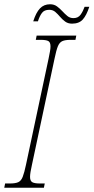

<svg xmlns="http://www.w3.org/2000/svg" viewBox="-43 -881 439 901"><path d="M-23 0 -19 -20H4Q29 -20 42.5 -26Q56 -32 63.5 -51Q71 -70 79 -108L185 -606Q189 -626 191.5 -639.5Q194 -653 194 -663Q194 -683 183.5 -688.5Q173 -694 148 -694H125L129 -714H315L311 -694H288Q263 -694 249.5 -688Q236 -682 228.5 -663.5Q221 -645 213 -606L107 -108Q98 -69 98 -51Q98 -32 108.5 -26Q119 -20 144 -20H167L163 0ZM295 -770Q276 -770 262.5 -780Q249 -790 238.5 -802.5Q228 -815 216.5 -825Q205 -835 188 -835Q165 -835 154 -820.5Q143 -806 135 -781H113Q126 -822 144.5 -841.5Q163 -861 192 -861Q211 -861 224.5 -851Q238 -841 249.5 -828.5Q261 -816 273 -806Q285 -796 302 -796Q324 -796 335.5 -812.5Q347 -829 354 -849H376Q363 -809 345.5 -789.5Q328 -770 295 -770Z"/></svg>

Font: Noto Serif ExtraCondensed Thin
Style: Italic
Weight: 100
Width: 2
Italic angle: -12°
Designer: Monotype Design Team
Foundry: Monotype Imaging Inc.
Version: Version 2.013